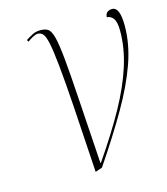

<svg xmlns="http://www.w3.org/2000/svg" viewBox="-89 -616 606 696"><g transform="rotate(-15 214.0 -268.5)"><path d="M185 9Q176 -140 169.5 -238.5Q163 -337 157 -395.5Q151 -454 145 -482.5Q139 -511 131 -520Q123 -529 112 -529Q104 -529 93.5 -523.5Q83 -518 72 -510L68 -517Q80 -525 93.5 -532Q107 -539 124 -539Q142 -539 152.5 -532Q163 -525 170 -499Q177 -473 182.5 -417Q188 -361 194 -264.5Q200 -168 210 -18H212Q276 -111 318 -187Q360 -263 381.5 -330.5Q403 -398 403 -462Q403 -496 393 -509Q383 -522 369 -522Q370 -536 377.5 -541Q385 -546 395 -546Q424 -546 424 -476Q424 -407 398.5 -335Q373 -263 325.5 -181Q278 -99 211 0Z"/></g></svg>

Font: Noto Serif Display ExtraCondensed Thin
Style: Italic
Weight: 100
Width: 2
Italic angle: -12°
Designer: Monotype Design Team
Foundry: Monotype Imaging Inc.
Version: Version 2.009